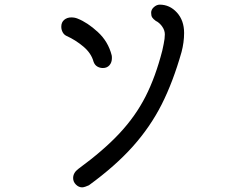

<svg xmlns="http://www.w3.org/2000/svg" viewBox="-20 -787 1040 827"><path d="M295 -20Q295 -43 318 -60Q426 -139 495 -213Q564 -287 607 -371.5Q650 -456 679 -569Q680 -574 685 -597.5Q690 -621 690 -639Q690 -657 678 -673.5Q666 -690 651 -697Q640 -705 635.5 -712Q631 -719 631 -732Q631 -746 643 -756.5Q655 -767 668 -767Q711 -767 742 -733Q773 -699 773 -645Q773 -605 762 -563Q725 -433 676 -336.5Q627 -240 552 -156Q477 -72 363 11Q357 14 348 17Q339 20 334 20Q319 20 307 8Q295 -4 295 -20ZM383 -521Q373 -558 339 -586.5Q305 -615 267 -632Q256 -637 250 -648Q244 -659 244 -672Q244 -691 256.5 -701.5Q269 -712 287 -712Q302 -712 314 -707Q357 -690 401.5 -649Q446 -608 461 -549Q462 -545 462 -537Q462 -518 451.5 -506Q441 -494 423 -494Q410 -494 399 -500.5Q388 -507 383 -521Z"/></svg>

Font: Tsukimi Rounded Medium
Style: Regular
Weight: 500
Designer: Takashi Funayama
Foundry: Takashi Funayama
Version: Version 1.032; ttfautohint (v1.8.3)